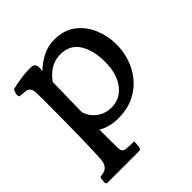

<svg xmlns="http://www.w3.org/2000/svg" viewBox="-185 -690 940 940"><g transform="rotate(-45 285.0 -220.0)"><path d="M25 120Q15 120 15 110Q15 106 16 93.5Q17 81 21 75Q53 73 66.5 59Q80 45 82 20Q84 0 85.5 -41.5Q87 -83 88 -136Q89 -189 89.5 -243.5Q90 -298 90 -345Q90 -376 90 -401Q90 -426 89 -441Q87 -477 59 -480L25 -483Q15 -483 15 -496Q15 -510 25 -528Q66 -537 96 -541Q126 -545 154 -545Q174 -545 181.5 -536Q189 -527 187 -505Q187 -499 186 -492Q215 -521 253.5 -540.5Q292 -560 334 -560Q402 -560 446 -526.5Q490 -493 512.5 -439.5Q535 -386 535 -327Q535 -279 519.5 -232.5Q504 -186 472.5 -148Q441 -110 394 -87.5Q347 -65 285 -65Q254 -65 227.5 -72Q201 -79 180 -92Q180 -59 180.5 -29Q181 1 181 30Q181 49 186.5 57Q192 65 206 67Q212 68 231 68.5Q250 69 260 69Q260 96 256 110Q253 120 245 120ZM180 -213Q191 -175 223.5 -150.5Q256 -126 299 -126Q360 -126 397.5 -175.5Q435 -225 435 -307Q435 -386 403.5 -437Q372 -488 304 -488Q268 -488 236.5 -469Q205 -450 184 -418Q183 -376 182 -323.5Q181 -271 180 -213Z"/></g></svg>

Font: Gowun Batang
Style: Bold
Weight: 700
Designer: Yanghee Ryu
Foundry: Yanghee Ryu
Version: Version 2.000